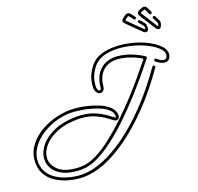

<svg xmlns="http://www.w3.org/2000/svg" viewBox="-159 -1117 1357 1317"><g transform="rotate(-15 519.0 -458.5)"><path d="M1031 -796Q1022 -798 1016 -807Q1012 -811 1000.5 -826.5Q989 -842 974 -861.5Q959 -881 946 -897.5Q933 -914 928 -922Q922 -931 924 -938Q927 -951 958 -965Q970 -972 981 -969Q992 -966 999 -954Q1001 -949 1006 -941Q1011 -933 1017 -923Q1018 -920 1017 -917Q1016 -911 1009.5 -908.5Q1003 -906 1000 -911Q995 -919 981 -945Q979 -949 976 -950Q973 -950 966 -947Q950 -940 947 -937Q944 -934 945 -932Q950 -926 962.5 -909.5Q975 -893 989.5 -874Q1004 -855 1016 -839.5Q1028 -824 1031 -820Q1034 -816 1035.5 -816Q1037 -816 1038 -821Q1040 -829 1040 -834Q1040 -839 1035 -847L1016 -877Q1014 -880 1015 -883Q1016 -889 1023 -891Q1030 -893 1033 -887L1053 -855Q1059 -845 1059 -837Q1059 -829 1056 -817Q1050 -792 1031 -796ZM944 -798Q935 -798 927 -805Q923 -808 908 -820.5Q893 -833 874 -848.5Q855 -864 839 -877.5Q823 -891 816 -897Q808 -905 808 -912Q808 -925 835 -946Q846 -955 857 -955Q869 -955 878 -944Q881 -940 888 -933Q895 -926 902 -918Q904 -916 904 -912Q904 -907 898.5 -903Q893 -899 888 -903Q882 -910 862 -932Q859 -935 856 -935Q854 -935 847 -930Q834 -920 831.5 -916.5Q829 -913 830 -911Q836 -906 852 -892.5Q868 -879 886.5 -864Q905 -849 920 -836.5Q935 -824 939 -821Q943 -818 944.5 -818Q946 -818 946 -824Q946 -832 945 -836.5Q944 -841 937 -848L912 -873Q909 -876 909 -879Q909 -885 915.5 -888.5Q922 -892 926 -887L953 -860Q961 -852 962.5 -844Q964 -836 964 -824Q964 -798 944 -798ZM245 53Q202 53 155 43Q108 33 68.5 10.5Q29 -12 4 -51Q-21 -90 -21 -147Q-21 -206 11 -256Q43 -306 96.5 -342.5Q150 -379 214 -399Q278 -419 341 -419Q376 -419 420.5 -413Q465 -407 507.5 -393.5Q550 -380 580 -357Q610 -334 615 -300Q617 -286 610.5 -276Q604 -266 593 -266Q585 -266 578 -270Q561 -279 545 -289.5Q529 -300 511 -309Q486 -322 450.5 -332.5Q415 -343 369 -343Q362 -343 354 -343Q346 -343 338 -342Q248 -334 187.5 -302.5Q127 -271 96 -228Q65 -185 65 -143Q65 -94 108.5 -57Q152 -20 240 -20Q248 -20 257.5 -20.5Q267 -21 277 -22Q328 -27 384.5 -61Q441 -95 499 -149.5Q557 -204 613.5 -268.5Q670 -333 721 -399.5Q772 -466 813 -525.5Q854 -585 881 -626Q850 -643 804 -656Q758 -669 714 -669Q643 -669 604.5 -627Q566 -585 566 -514Q566 -495 556.5 -485Q547 -475 534 -475Q520 -475 507.5 -490Q495 -505 495 -539Q495 -587 512 -626Q529 -665 549 -689Q581 -726 634 -742Q687 -758 747 -758Q803 -758 858 -746.5Q913 -735 958.5 -714.5Q1004 -694 1031.5 -668Q1059 -642 1059 -612Q1059 -608 1058.5 -604.5Q1058 -601 1057 -597Q1052 -578 1041 -570.5Q1030 -563 1016 -563Q1000 -563 983 -570.5Q966 -578 953 -588Q949 -591 949 -595Q949 -601 954.5 -605Q960 -609 965 -604Q974 -597 988 -589.5Q1002 -582 1015 -582Q1023 -582 1029 -586.5Q1035 -591 1038 -602Q1039 -604 1039 -607Q1039 -610 1039 -612Q1039 -636 1013 -658.5Q987 -681 943.5 -699.5Q900 -718 848 -728.5Q796 -739 744 -739Q689 -739 641.5 -724.5Q594 -710 565 -677Q546 -655 530.5 -619Q515 -583 515 -539Q515 -516 521 -505Q527 -494 534 -494Q546 -494 546 -514Q546 -592 590 -640.5Q634 -689 714 -689Q765 -689 816.5 -673Q868 -657 900 -638Q909 -633 903 -623Q875 -580 832.5 -519Q790 -458 738.5 -390Q687 -322 629 -255.5Q571 -189 510.5 -133Q450 -77 391 -42Q332 -7 278 -2Q268 -1 258.5 -0.5Q249 0 240 0Q175 0 131.5 -19.5Q88 -39 66.5 -71.5Q45 -104 45 -142Q45 -189 77.5 -236.5Q110 -284 175 -318.5Q240 -353 336 -362Q344 -363 353 -363Q362 -363 369 -363Q427 -363 475 -346Q523 -329 572 -297Q577 -294 582 -291Q587 -288 592 -286Q595 -286 595 -291Q595 -296 595 -297Q591 -323 569 -341Q547 -359 514.5 -370Q482 -381 446.5 -387.5Q411 -394 379.5 -396Q348 -398 328 -398Q268 -398 209 -377Q150 -356 102.5 -320.5Q55 -285 26.5 -239.5Q-2 -194 -2 -146Q-2 -97 20 -62.5Q42 -28 78.5 -7Q115 14 158.5 23.5Q202 33 244 33Q253 33 262 32.5Q271 32 280 31Q343 25 421 -14Q499 -53 584.5 -126.5Q670 -200 757 -308Q844 -416 926 -558Q929 -563 935 -563Q940 -563 944 -558.5Q948 -554 944 -548Q862 -405 773.5 -295.5Q685 -186 598 -111Q511 -36 430 4.5Q349 45 282 51Q273 52 264 52.5Q255 53 245 53ZM944 -798Q935 -798 927 -805Q923 -808 908 -820.5Q893 -833 874 -848.5Q855 -864 839 -877.5Q823 -891 816 -897Q808 -905 808 -912Q808 -925 835 -946Q846 -955 857 -955Q869 -955 878 -944Q881 -940 888 -933Q895 -926 902 -918Q904 -916 904 -912Q904 -907 898.5 -903Q893 -899 888 -903Q882 -910 862 -932Q859 -935 856 -935Q854 -935 847 -930Q834 -920 831.5 -916.5Q829 -913 830 -911Q836 -906 852 -892.5Q868 -879 886.5 -864Q905 -849 920 -836.5Q935 -824 939 -821Q943 -818 944.5 -818Q946 -818 946 -824Q946 -832 945 -836.5Q944 -841 937 -848L912 -873Q909 -876 909 -879Q909 -885 915.5 -888.5Q922 -892 926 -887L953 -860Q961 -852 962.5 -844Q964 -836 964 -824Q964 -798 944 -798Z"/></g></svg>

Font: Neonderthaw
Style: Regular
Weight: 400
Designer: Robert E. Leuschke
Foundry: Robert E. Leuschke
Version: Version 1.010; ttfautohint (v1.8.3)